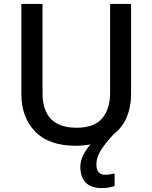

<svg xmlns="http://www.w3.org/2000/svg" viewBox="-20 -734 778 980"><path d="M472 105Q472 133 484 145.5Q496 158 515 158Q532 158 544.5 155.5Q557 153 565 151V216Q551 220 535.5 223Q520 226 499 226Q445 226 417.5 198Q390 170 390 118Q390 87 405 57.5Q420 28 442 3Q406 10 366 10Q230 10 159.5 -62.5Q89 -135 89 -254V-714H197V-259Q197 -82 371 -82Q461 -82 501.5 -130Q542 -178 542 -260V-714H649V-252Q649 -189 627 -136Q605 -83 559 -48Q514 1 493 36Q472 71 472 105Z"/></svg>

Font: Noto Sans Gurmukhi Medium
Style: Regular
Weight: 500
Designer: Jelle Bosma - Monotype Design Team
Foundry: Monotype Imaging Inc.
Version: Version 2.004; ttfautohint (v1.8.4.7-5d5b)